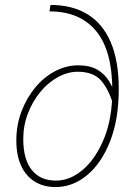

<svg xmlns="http://www.w3.org/2000/svg" viewBox="-20 -744 540 776"><path d="M204 12Q156 12 120.5 -10Q85 -32 65.5 -74Q46 -116 46 -176Q46 -239 67 -294Q88 -349 123 -391Q158 -433 203 -456.5Q248 -480 296 -480Q344 -480 374 -462Q404 -444 421.5 -415Q439 -386 448 -352L438 -320Q419 -384 388 -419Q357 -454 294 -454Q254 -454 214.5 -432.5Q175 -411 143.5 -373Q112 -335 93 -286Q74 -237 74 -182Q74 -100 108.5 -57Q143 -14 206 -14Q264 -14 316 -59Q368 -104 401 -185.5Q434 -267 434 -378Q434 -539 368.5 -618.5Q303 -698 180 -698L184 -724Q272 -724 333.5 -686.5Q395 -649 427.5 -573.5Q460 -498 460 -384Q460 -262 425 -173Q390 -84 332 -36Q274 12 204 12Z"/></svg>

Font: Source Sans 3
Style: Italic
Weight: 200
Italic angle: -11°
Designer: Paul D. Hunt
Foundry: Adobe
Version: Version 3.046;hotconv 1.0.118;makeotfexe 2.5.65603